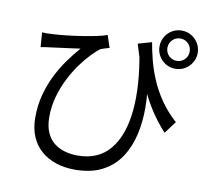

<svg xmlns="http://www.w3.org/2000/svg" viewBox="-92 -921 1185 1091"><g transform="rotate(10 500.0 -376.0)"><path d="M715 -724Q722.6 -678.4 736.2 -625.2Q749.8 -572 773.3 -515.9Q796.8 -459.9 834.1 -404.9Q871.4 -349.9 926.9 -299.8L874.4 -229.3Q819.2 -288.9 776.6 -359Q734 -429.2 700.1 -514.2Q666.2 -599.2 636.2 -701.5ZM89.8 -670.5Q113.3 -668.5 143.5 -670.5Q176.9 -671.9 221.9 -676.7Q266.8 -681.5 313.1 -688.6Q359.4 -695.7 398.6 -703.9Q437.7 -712.1 459.5 -720.5L482.9 -649.9Q473.1 -647.1 457.1 -642.3Q441 -637.6 429.6 -632Q411.1 -617.8 383.5 -589.5Q356 -561.2 326.5 -520.8Q296.9 -480.4 271.5 -430.4Q246 -380.4 229.7 -323.4Q213.5 -266.4 213.5 -204.7Q213.5 -151.6 229.5 -115.4Q245.4 -79.2 272.8 -57.5Q300.2 -35.8 335.5 -25.9Q370.8 -16 409.1 -16Q528.6 -16 595.2 -96.4Q661.8 -176.7 676.1 -322.5Q690.5 -468.3 652.3 -664.2L725.3 -529.1Q740.5 -443.1 741.9 -358Q743.2 -272.8 726 -196.6Q708.8 -120.4 669.7 -61.3Q630.6 -2.2 565.9 31.7Q501.2 65.7 407.3 65.7Q348.1 65.7 298.6 49.3Q249 32.9 212.3 1Q175.6 -30.9 155.6 -78.5Q135.6 -126.1 135.6 -188Q135.6 -258 152.1 -319.7Q168.6 -381.4 195.5 -435Q222.3 -488.6 255.3 -534.3Q288.3 -580 321.2 -617.4Q296.5 -613.8 263.6 -609.3Q230.7 -604.9 200.6 -601.1Q170.5 -597.2 152.1 -594.6Q137.9 -593.2 124.7 -591.2Q111.5 -589.2 95.9 -586.4ZM806.3 -707.8Q806.3 -681.1 825.1 -662.3Q843.9 -643.6 870.6 -643.6Q897.3 -643.6 916 -662.3Q934.8 -681.1 934.8 -707.8Q934.8 -735.1 916 -753.9Q897.3 -772.7 870.6 -772.7Q843.9 -772.7 825.1 -753.9Q806.3 -735.1 806.3 -707.8ZM760.7 -707.8Q760.7 -738.4 775.5 -763.6Q790.3 -788.7 815.1 -803.5Q840 -818.3 870.6 -818.3Q901.1 -818.3 926 -803.5Q950.9 -788.7 965.9 -763.6Q981 -738.4 981 -707.8Q981 -677.9 965.9 -652.7Q950.9 -627.5 926 -612.8Q901.1 -598 870.6 -598Q840 -598 815.1 -612.8Q790.3 -627.5 775.5 -652.7Q760.7 -677.9 760.7 -707.8Z"/></g></svg>

Font: Noto Sans JP
Style: Regular
Weight: 100
Designer: Ryoko NISHIZUKA 西塚涼子 (kana, bopomofo & ideographs); Paul D. Hunt (Latin, Greek & Cyrillic); Sandoll Communications 산돌커뮤니
Foundry: Adobe
Version: Version 2.004;hotconv 1.0.118;makeotfexe 2.5.65603